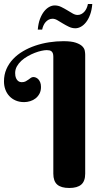

<svg xmlns="http://www.w3.org/2000/svg" viewBox="-20 -937 522 965"><path d="M408.2 -64Q408.2 -26.4 388.4 -9.3Q368.7 7.8 328.1 7.8Q287.1 7.8 267.6 -9.3Q248 -26.4 248 -64V-651.9Q248 -662.6 245.6 -668.9Q243.2 -675.3 238.8 -679Q234.4 -682.6 228.3 -683.8Q222.2 -685.1 214.8 -685.1Q204.1 -685.1 188.2 -681.6Q172.4 -678.2 154.8 -671.4Q137.2 -664.6 119.4 -654.5Q101.6 -644.5 87.6 -631.8Q73.7 -619.1 64.9 -603.5Q56.2 -587.9 56.2 -569.8Q56.2 -554.2 60.3 -544.9Q64.5 -535.6 69.8 -531Q75.2 -526.4 80.8 -525.1Q86.4 -523.9 88.9 -523.9Q101.1 -523.9 108.9 -528.1Q116.7 -532.2 123 -536.9Q129.4 -541.5 135 -545.7Q140.6 -549.8 147.9 -549.8Q153.8 -549.8 160.4 -547.1Q167 -544.4 172.6 -538.6Q178.2 -532.7 182.1 -523.2Q186 -513.7 186 -500Q186 -480.5 178.5 -466.3Q170.9 -452.1 158.9 -442.6Q147 -433.1 131.6 -428.5Q116.2 -423.8 101.1 -423.8Q77.6 -423.8 58.8 -431.9Q40 -439.9 26.9 -454.1Q13.7 -468.3 6.8 -487.3Q0 -506.3 0 -527.8Q0 -561.5 12.2 -589.6Q24.4 -617.7 45.7 -640.1Q66.9 -662.6 95.5 -679.4Q124 -696.3 157.2 -707.5Q190.4 -718.8 226.6 -724.4Q262.7 -730 298.8 -730Q338.9 -730 361.1 -722.4Q383.3 -714.8 393.8 -704.1Q404.3 -693.4 406.2 -681.6Q408.2 -669.9 408.2 -662.1ZM244.1 -842.8Q233.4 -842.8 224.6 -838.1Q215.8 -833.5 209.2 -825.9Q202.6 -818.4 198.2 -808.3Q193.8 -798.3 191.9 -788.1H169.9Q172.4 -818.8 180.9 -841.6Q189.5 -864.3 201.4 -879.4Q213.4 -894.5 227.3 -902.1Q241.2 -909.7 254.9 -909.7Q272 -909.7 287.6 -902.1Q303.2 -894.5 317.6 -885.7Q332 -877 345 -869.4Q357.9 -861.8 370.1 -861.8Q380.4 -861.8 389.2 -866.5Q397.9 -871.1 404.5 -878.7Q411.1 -886.2 415.5 -896.2Q419.9 -906.2 421.9 -917H443.8Q441.4 -886.2 432.9 -863.3Q424.3 -840.3 412.4 -825.2Q400.4 -810.1 386.5 -802.5Q372.6 -794.9 358.9 -794.9Q341.8 -794.9 326.2 -802.5Q310.5 -810.1 296.1 -818.8Q281.7 -827.6 268.8 -835.2Q255.9 -842.8 244.1 -842.8Z"/></svg>

Font: Berkshire Swash
Style: Regular
Weight: 700
Designer: Astigmatic (AOETI)
Foundry: Astigmatic (AOETI)
Version: Version 1.000